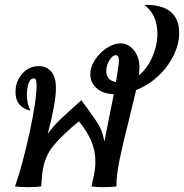

<svg xmlns="http://www.w3.org/2000/svg" viewBox="-20 -770 760 793"><path d="M542 -398Q535 -366 512 -273Q486 -171 473 -106Q460 -41 461 0Q440 3 405 3Q378 3 358 0Q360 -9 365 -32.5Q370 -56 372 -71.5Q374 -87 374 -102Q374 -148 357 -187.5Q340 -227 306 -269Q238 -213 202.5 -170.5Q167 -128 157 -70Q154 -54 152 -21L150 0Q131 3 93 3Q62 3 42 0Q73 -89 102 -222Q131 -355 131 -418Q131 -434 128.5 -440Q126 -446 119 -446Q105 -446 98 -425.5Q91 -405 91 -378Q91 -342 106 -313Q44 -327 44 -390Q44 -434 72 -465.5Q100 -497 140 -497Q172 -497 191.5 -474.5Q211 -452 211 -406Q211 -345 177 -217Q201 -250 231 -278.5Q261 -307 316 -356L344 -318Q376 -275 390.5 -248.5Q405 -222 411 -185L450 -381Q403 -383 378 -406.5Q353 -430 353 -463Q353 -493 372.5 -523Q392 -553 421.5 -572Q451 -591 478 -591Q510 -591 533 -562.5Q556 -534 556 -491Q556 -483 554 -459Q589 -488 609.5 -535.5Q630 -583 630 -631Q630 -709 576 -750Q649 -751 684.5 -721.5Q720 -692 720 -635Q720 -587 696 -539Q672 -491 631.5 -454Q591 -417 542 -398ZM459 -431Q471 -501 471 -520Q471 -542 459 -542Q444 -542 431.5 -520.5Q419 -499 419 -477Q419 -438 459 -431Z"/></svg>

Font: Charmonman
Style: Bold
Weight: 700
Designer: Ekaluck Peanpanawate
Foundry: Cadson Demak Co.,Ltd.
Version: Version 1.000; ttfautohint (v1.6)